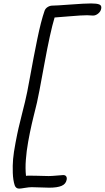

<svg xmlns="http://www.w3.org/2000/svg" viewBox="-20 -837 612 1121"><path d="M91.8 264.2Q72.8 264.2 65.9 245.1Q56.2 215.8 54.7 172.6Q53.2 129.4 56.4 92Q59.6 54.7 70.6 -2.9Q81.5 -60.5 88.4 -89.8Q95.2 -119.1 109.6 -176.5Q124 -233.9 126 -242.2Q136.7 -283.7 156.2 -392.6Q175.8 -501.5 197.5 -607.7Q219.2 -713.9 240.2 -773.9Q245.1 -787.6 258.3 -795.9Q271.5 -804.2 286.1 -804.2Q306.6 -804.2 390.6 -810.5Q474.6 -816.9 512.2 -816.9Q545.4 -816.9 560.1 -810.8Q574.7 -804.7 570.8 -786.1Q567.9 -770 553.5 -758.1Q539.1 -746.1 522.9 -746.1Q515.6 -746.1 505.4 -747.1Q495.1 -748 488.8 -748Q457.5 -748 386.7 -741.9Q315.9 -735.8 298.8 -734.9Q273.4 -651.9 238.5 -460.4Q203.6 -269 195.8 -237.8Q193.4 -227.1 187 -201.7Q180.7 -176.3 176.3 -158.4Q171.9 -140.6 165.3 -112.3Q158.7 -84 154.3 -61Q149.9 -38.1 144.5 -9.5Q139.2 19 136.2 43.9Q133.3 68.8 131.1 94.7Q128.9 120.6 129.2 144.8Q129.4 168.9 131.8 189.9Q136.2 187.5 195.1 189.2Q253.9 190.9 264.2 190.9Q281.2 190.9 312.5 188Q343.8 185.1 349.1 185.1Q361.3 185.1 366.5 192.9Q371.6 200.7 369.1 212.9Q364.3 237.8 339.1 248.3Q314 258.8 267.1 258.8Q250 258.8 215.3 257.3Q180.7 255.9 165 255.9Q149.4 255.9 125 260Q100.6 264.2 91.8 264.2Z"/></svg>

Font: Shantell Sans Irregular
Style: Italic
Weight: 300
Italic angle: -11.31°
Designer: Stephen Nixon, Anya Danilova, Shantell Martin
Foundry: Arrow Type
Version: Version 1.006;[9816181b4]